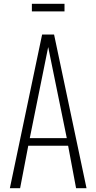

<svg xmlns="http://www.w3.org/2000/svg" viewBox="-20 -992 508 1012"><path d="M32 0 202 -810H265L436 0H381L339 -224H129L86 0ZM137 -264H332L234 -744ZM148 -932V-972H320V-932Z"/></svg>

Font: Oswald ExtraLight
Style: Regular
Weight: 250
Designer: Vernon Adams
Foundry: Vernon Adams
Version: Version 4.100; ttfautohint (v1.8.1.43-b0c9)